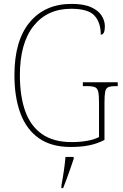

<svg xmlns="http://www.w3.org/2000/svg" viewBox="-20 -744 631 985"><path d="M342 10Q244 10 180 -34.5Q116 -79 85 -162Q54 -245 54 -358Q54 -536 132.5 -630Q211 -724 347 -724Q410 -724 447.5 -707Q485 -690 501.5 -663.5Q518 -637 518 -609Q518 -566 497 -566Q497 -628 465 -663.5Q433 -699 345 -699Q222 -699 152 -610.5Q82 -522 82 -358Q82 -252 109 -175Q136 -98 195 -56.5Q254 -15 348 -15Q389 -15 426.5 -21.5Q464 -28 488 -41V-218Q488 -255 484 -273Q480 -291 467.5 -296.5Q455 -302 430 -302H405V-322H584V-302H571Q547 -302 535 -296.5Q523 -291 519.5 -273Q516 -255 516 -218V-26Q479 -7 438 1.5Q397 10 342 10ZM295 208Q302 171 307.5 133.5Q313 96 316 61H358V71Q351 92 341.5 119.5Q332 147 322 174Q312 201 304 221H295Z"/></svg>

Font: Noto Serif Hebrew SemiCondensed Thin
Style: Regular
Weight: 100
Width: 4
Designer: Monotype Design Team
Foundry: Monotype Imaging Inc.
Version: Version 2.004; ttfautohint (v1.8.4.7-5d5b)